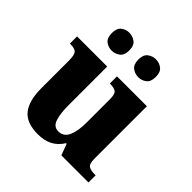

<svg xmlns="http://www.w3.org/2000/svg" viewBox="-201 -915 1081 1081"><g transform="rotate(45 340.0 -374.5)"><path d="M260 10Q170 10 130.5 -39Q91 -88 91 -188V-407Q91 -450 79.5 -464.5Q68 -479 31 -479H27V-536H267V-226Q267 -162 280 -122.5Q293 -83 330 -83Q372 -83 390 -123Q408 -163 408 -231V-418Q408 -460 392 -469.5Q376 -479 349 -479H345V-536H583V-119Q583 -76 599.5 -66.5Q616 -57 644 -57H654V0H438L413 -67H408Q385 -29 348.5 -9.5Q312 10 260 10ZM433 -617Q406 -617 384.5 -633Q363 -649 363 -688Q363 -727 384.5 -743Q406 -759 433 -759Q459 -759 480.5 -743Q502 -727 502 -688Q502 -649 480.5 -633Q459 -617 433 -617ZM221 -617Q194 -617 173 -633Q152 -649 152 -688Q152 -727 173 -743Q194 -759 221 -759Q247 -759 269 -743Q291 -727 291 -688Q291 -649 269 -633Q247 -617 221 -617Z"/></g></svg>

Font: Noto Serif Devanagari ExtraBold
Style: Regular
Weight: 800
Designer: Universal Thirst, Indian Type Foundry and the Monotype Design Team
Foundry: Monotype Imaging Inc.
Version: Version 2.004; ttfautohint (v1.8.4.7-5d5b)